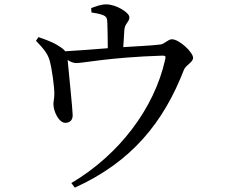

<svg xmlns="http://www.w3.org/2000/svg" viewBox="-20 -803 1040 880"><path d="M399 -746C419 -743 440 -739 454 -733C470 -725 471 -718 472 -697C473 -671 474 -617 474 -582C411 -577 335 -571 279 -568C273 -576 264 -583 248 -593C222 -610 188 -622 156 -633L145 -616C172 -587 198 -562 208 -524C217 -492 230 -404 229 -370C229 -352 224 -335 225 -323C226 -291 250 -239 281 -240C301 -241 314 -253 313 -277C313 -301 294 -482 290 -528C305 -519 316 -514 330 -514C364 -514 479 -540 724 -548C738 -548 741 -546 737 -530C687 -305 525 -93 307 36L323 57C583 -61 729 -241 823 -483C831 -505 865 -517 865 -538C865 -563 802 -623 768 -623C750 -623 734 -601 715 -599C676 -594 606 -591 545 -587L550 -667C553 -697 573 -702 573 -724C573 -745 513 -783 467 -783C442 -783 421 -774 398 -766Z"/></svg>

Font: Noto Serif JP Medium
Style: Regular
Weight: 500
Designer: Ryoko NISHIZUKA 西塚涼子 (kana & ideographs); Frank Grießhammer (Latin, Greek & Cyrillic); Wenlong ZHANG 张文龙 (bopomofo); San
Foundry: Adobe
Version: Version 2.001;hotconv 1.1.0;makeotfexe 2.6.0